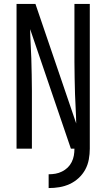

<svg xmlns="http://www.w3.org/2000/svg" viewBox="-20 -755 540 975"><path d="M227 200V130Q245 130 262 127Q279 124 295 116Q311 108 323.5 96Q336 84 344 68Q352 52 355 35Q358 18 358 0H340L133 -607Q133 -597 133.5 -588Q134 -579 134 -570L139 -459Q140 -418 141 -376.5Q142 -335 142 -294V0H64V-735H160Q212 -583 263.5 -431.5Q315 -280 367 -128Q367 -138 366.5 -147Q366 -156 366 -165L361 -276Q360 -317 359 -358.5Q358 -400 358 -441V-735H436V0Q436 27 431 54.5Q426 82 413 106Q400 130 379.5 149Q359 168 334 179.5Q309 191 282 195.5Q255 200 227 200Z"/></svg>

Font: Zed Sans
Style: Regular
Weight: 400
Designer: Belleve Invis
Foundry: Belleve Invis
Version: Version 1.0.0; ttfautohint (v1.8.4)